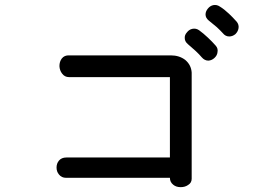

<svg xmlns="http://www.w3.org/2000/svg" viewBox="-20 -854 1040 784"><path d="M262.7 -627.9Q243.2 -628.9 232.4 -615.2Q222.7 -602.5 222.7 -584Q223.6 -566.4 233.4 -553.7Q244.1 -539.1 261.7 -539.1H673.8V-210.9H251Q231.4 -210.9 220.7 -198.2Q210.9 -186.5 210.9 -169.9Q210.9 -153.3 220.7 -141.6Q231.4 -127.9 250 -127.9H673.8Q673.8 -110.4 687.5 -99.6Q699.2 -89.8 717.8 -89.8Q735.4 -89.8 748 -98.6Q762.7 -107.4 762.7 -124V-557.6Q760.7 -588.9 736.3 -609.4Q711.9 -627.9 677.7 -627.9ZM793 -730.5Q780.3 -739.3 765.6 -736.3Q752 -733.4 743.2 -721.7Q733.4 -710.9 734.4 -698.2Q734.4 -684.6 747.1 -673.8Q767.6 -656.2 779.3 -645.5Q793.9 -631.8 803.7 -620.1Q815.4 -606.4 831.1 -606.4Q844.7 -607.4 855.5 -617.2Q867.2 -627.9 868.2 -641.6Q871.1 -656.2 860.4 -668Q846.7 -683.6 829.1 -700.2Q810.5 -717.8 793 -730.5ZM877.9 -827.1Q865.2 -835.9 850.6 -833Q837.9 -830.1 829.1 -819.3Q819.3 -807.6 819.3 -794.9Q819.3 -781.2 832 -770.5Q850.6 -755.9 865.2 -743.2Q878.9 -730.5 889.6 -718.8Q900.4 -705.1 916 -705.1Q929.7 -705.1 941.4 -714.8Q952.1 -725.6 954.1 -739.3Q956.1 -753.9 946.3 -765.6Q928.7 -785.2 915 -797.9Q895.5 -816.4 877.9 -827.1Z"/></svg>

Font: Gungsuh
Style: Regular
Weight: 400
Version: Version 2.21